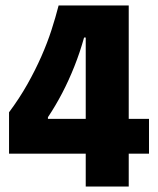

<svg xmlns="http://www.w3.org/2000/svg" viewBox="-20 -681 578 701"><path d="M13 -120V-271Q51 -322 80 -373.5Q109 -425 131 -475Q153 -525 168 -571.5Q183 -618 194 -661H450V0H293V-544H287Q272 -490 251.5 -438.5Q231 -387 207 -341Q183 -295 155 -253V-247H524V-120Z"/></svg>

Font: Bricolage Grotesque 72pt SemiCondensed ExtraBold
Style: Regular
Weight: 800
Width: 4
Designer: Mathieu Triay
Foundry: Atelier Triay
Version: Version 1.001;gftools[0.9.33.dev8+g029e19f]